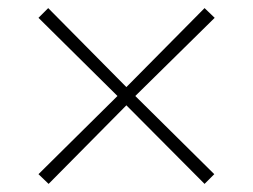

<svg xmlns="http://www.w3.org/2000/svg" viewBox="-20 -492 624 474"><path d="M100 -38 75 -62 270 -255 75 -448 99 -472 292 -277 485 -472 510 -448 314 -255 509 -62 485 -38 292 -232Z"/></svg>

Font: Renner
Style: Thin
Weight: 200
Version: Version 003.000 ; ttfautohint (v0.97) -l 8 -r 50 -G 200 -x 1